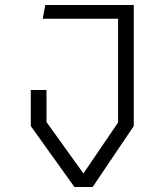

<svg xmlns="http://www.w3.org/2000/svg" viewBox="-20 -750 660 770"><path d="M278.5 0H351.5L516.5 -244.5V-730H161.5L151.5 -675H453.5V-258.5L314.5 -54.5L166.5 -260.5V-389H103.5V-244.5Z"/></svg>

Font: Monaspace Krypton ExtraLight
Style: Regular
Weight: 200
Designer: Riley Cran & the Lettermatic Team
Foundry: Lettermatic
Version: Version 1.101 (Monaspace Krypton)